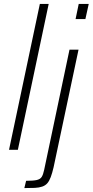

<svg xmlns="http://www.w3.org/2000/svg" viewBox="-20 -763 472 978"><path d="M26 0 183 -743H228L71 0ZM365 -666 381 -743H432L415 -666ZM104 195 113 158Q149 158 167 154Q185 150 192.5 138Q200 126 205 102L334 -510H380L253 89Q246 119 238.5 139Q231 159 221 170.5Q211 182 195 187.5Q179 193 157.5 194Q136 195 104 195Z"/></svg>

Font: Saira SemiCondensed ExtraLight
Style: Italic
Weight: 250
Width: 4
Italic angle: -12°
Designer: Hector Gatti with collaboration of the Omnibus-Type team
Foundry: Omnibus-Type
Version: Version 1.101